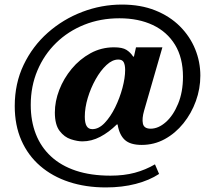

<svg xmlns="http://www.w3.org/2000/svg" viewBox="-20 -663 950 840"><path d="M443 157Q355 157 282 133Q209 109 155.8 63Q102.5 17 73.5 -49Q44.5 -115 44.5 -199Q44.5 -298 83.5 -379.5Q122.5 -461 189.2 -520Q256 -579 340 -611Q424 -643 513.5 -643Q595.5 -643 659.2 -617.5Q723 -592 767 -548Q811 -504 833.8 -448.2Q856.5 -392.5 856.5 -332Q856.5 -275 837 -221Q817.5 -167 782.5 -123.5Q747.5 -80 701 -54.5Q654.5 -29 600 -29Q550 -29 526 -51Q502 -73 494.5 -118.5H491Q456.5 -84.5 418.5 -64.5Q380.5 -44.5 340.5 -44.5Q318.5 -44.5 290 -53.8Q261.5 -63 240.8 -90.2Q220 -117.5 220 -171Q220 -219.5 239.2 -269.5Q258.5 -319.5 293.5 -361.8Q328.5 -404 375.8 -430Q423 -456 479 -456Q515.5 -456 533.2 -444.8Q551 -433.5 562.5 -415.5H566L575 -456H690.5L610.5 -179Q600.5 -144.5 605.2 -122.2Q610 -100 639 -100Q673 -100 705.5 -128.8Q738 -157.5 759.2 -209Q780.5 -260.5 780.5 -327.5Q780.5 -410 745.8 -467Q711 -524 648.5 -553.5Q586 -583 502.5 -583Q419.5 -583 348.8 -554.8Q278 -526.5 225.5 -475.2Q173 -424 143.8 -354.8Q114.5 -285.5 114.5 -204Q114.5 -133.5 136.8 -76.5Q159 -19.5 203 21.2Q247 62 312.2 83.8Q377.5 105.5 463.5 105.5Q522.5 105.5 569.8 92.8Q617 80 658 56L676 98Q633.5 126 574 141.5Q514.5 157 443 157ZM384 -98Q412 -98 437.8 -125Q463.5 -152 483.8 -193.2Q504 -234.5 515.8 -278.5Q527.5 -322.5 527.5 -357Q527.5 -378 521.5 -390.2Q515.5 -402.5 497.5 -402.5Q471.5 -402.5 445.8 -378.5Q420 -354.5 398.5 -316.2Q377 -278 364 -234.8Q351 -191.5 351 -152.5Q351 -125 359 -111.5Q367 -98 384 -98Z"/></svg>

Font: Libre Caslon Text
Style: Regular
Weight: 400
Designer: Pablo Impallari, Rodrigo Fuenzalida, Katja Schimmel
Foundry: Pablo Impallari, Rodrigo Fuenzalida
Version: Version 2.000